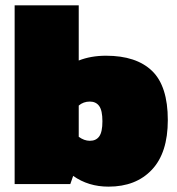

<svg xmlns="http://www.w3.org/2000/svg" viewBox="-20 -694 668 724"><path d="M389.2 9.8Q313 9.8 255.9 -30.8L245.1 0H35.2V-673.8H276.9V-465.8Q322.8 -483.9 379.9 -483.9Q494.1 -483.9 553.5 -426.5Q612.8 -369.1 612.8 -241.2Q612.8 -117.7 552.7 -54Q492.7 9.8 389.2 9.8ZM318.8 -163.1Q342.3 -163.1 354.2 -179.7Q366.2 -196.3 366.2 -236.8Q366.2 -277.3 354 -294.2Q341.8 -311 318.8 -311Q294.4 -311 276.9 -295.9V-178.2Q297.4 -163.1 318.8 -163.1Z"/></svg>

Font: Kanit Black
Style: Regular
Weight: 900
Designer: Katatrad Team
Foundry: CadsonDemak
Version: Version 1.000;PS 001.000;hotconv 1.0.88;makeotf.lib2.5.64775